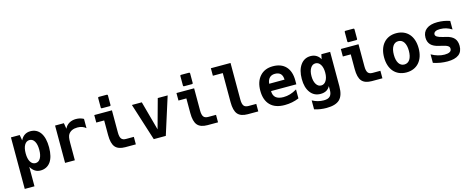

<svg xmlns="http://www.w3.org/2000/svg" viewBox="-39 -1644 6702 2717"><g transform="rotate(-15 3311.5 -285.5)"><path d="M73.2 208H215.8V-77.1C232.9 -46.4 256.3 -22.5 276.9 -8.8C301.8 7.8 328.6 14.2 358.9 14.2C418 14.2 470.2 -9.8 505.9 -60.1C539.1 -106.9 558.1 -177.7 558.1 -272.5C558.1 -361.3 541.5 -434.6 506.3 -485.4C471.7 -535.2 421.9 -560.1 361.3 -560.1C327.6 -560.1 299.3 -552.2 274.9 -536.1C250.5 -520 231 -496.6 215.8 -464.8L201.7 -546.9H73.2ZM315.9 -105C285.2 -105 260.7 -120.1 242.7 -149.9C224.6 -179.7 215.8 -221.2 215.8 -273.9C215.8 -326.7 224.6 -368.2 242.7 -397.9C260.7 -427.7 285.2 -442.9 315.9 -442.9C346.7 -442.9 371.1 -427.7 388.7 -397.9C406.2 -368.2 415 -326.7 415 -273.9C415 -221.2 406.2 -179.7 388.7 -149.9C371.1 -120.1 346.7 -105 315.9 -105Z M719.7 0H862.8V-252C862.8 -290 864.3 -313 867.7 -332C871.1 -352.1 877.4 -367.2 883.8 -377.4C896 -397 914.6 -413.1 936.5 -423.3C958.5 -433.6 985.8 -439 1016.1 -439C1040.5 -439 1064 -435.5 1085 -428.2C1106 -420.9 1124 -410.2 1139.6 -396V-532.2C1125.5 -540 1105.5 -548.3 1086.4 -553.2C1068.8 -557.6 1046.9 -560.1 1027.3 -560.1C991.2 -560.1 956.1 -551.8 927.2 -534.7C898.4 -517.6 877 -493.2 862.8 -461.9L848.6 -546.9H719.7Z M1424.3 -611.8H1538.1C1547.4 -611.8 1552.7 -617.2 1552.7 -626.5V-764.2C1552.7 -773.4 1547.4 -778.8 1538.1 -778.8H1424.3C1415 -778.8 1409.7 -773.4 1409.7 -764.2V-626.5C1409.7 -617.2 1415 -611.8 1424.3 -611.8ZM1600.6 5.9H1754.9V-104H1640.6C1608.9 -104 1585.9 -112.8 1572.8 -130.9C1559.6 -148.9 1552.7 -179.2 1552.7 -222.2V-546.9H1293.9V-437H1409.7V-222.2C1409.7 -140.6 1424.3 -82 1454.1 -46.9C1483.9 -11.7 1532.7 5.9 1600.6 5.9Z M2019 0H2195.3L2369.1 -546.9H2224.1L2106.9 -120.1L1990.2 -546.9H1845.2Z M2628.4 -611.8H2742.2C2751.5 -611.8 2756.8 -617.2 2756.8 -626.5V-764.2C2756.8 -773.4 2751.5 -778.8 2742.2 -778.8H2628.4C2619.1 -778.8 2613.8 -773.4 2613.8 -764.2V-626.5C2613.8 -617.2 2619.1 -611.8 2628.4 -611.8ZM2804.7 5.9H2959V-104H2844.7C2813 -104 2790 -112.8 2776.9 -130.9C2763.7 -148.9 2756.8 -179.2 2756.8 -222.2V-546.9H2498V-437H2613.8V-222.2C2613.8 -140.6 2628.4 -82 2658.2 -46.9C2688 -11.7 2736.8 5.9 2804.7 5.9Z M3395 3.9H3549.3V-106H3435.1C3403.3 -106 3380.4 -114.7 3367.2 -132.8C3354 -150.9 3347.2 -181.2 3347.2 -224.1V-759.8H3059.1V-649.9H3204.1V-224.1C3204.1 -142.6 3218.8 -84 3248.5 -48.8C3278.3 -13.7 3327.1 3.9 3395 3.9Z M3937 14.2C3972.2 14.2 4009.3 10.7 4043.9 3.9C4078.6 -2.9 4112.3 -13.2 4145.5 -26.9V-158.2C4108.4 -136.2 4075.2 -122.1 4045.4 -113.3C4013.7 -104 3981 -99.1 3947.8 -99.1C3898.4 -99.1 3860.8 -109.9 3835.9 -130.9C3811 -151.9 3798.3 -184.1 3797.9 -227.1H4168.5V-285.2C4168.5 -368.7 4147.5 -439 4101.6 -488.3C4055.7 -537.6 3990.2 -560.1 3913.6 -560.1C3831.5 -560.1 3768.6 -534.2 3722.2 -482.4C3675.8 -430.7 3652.3 -360.8 3652.3 -270.5C3652.3 -179.2 3676.3 -109.4 3725.1 -59.6C3773.4 -10.3 3842.3 14.2 3937 14.2ZM3799.3 -334C3802.7 -370.6 3814.5 -399.4 3834 -419.4C3853.5 -439.5 3879.4 -449.2 3913.6 -449.2C3949.7 -449.2 3978 -438.5 3995.6 -420.4C4013.7 -401.9 4023.9 -372.1 4024.4 -334.5Z M4496.6 207C4586.9 207 4650.9 187.5 4690.4 148.9C4730 109.9 4749.5 46.4 4749.5 -41V-546.9H4620.6L4606.4 -477.1C4592.3 -503.9 4573.2 -524.4 4548.8 -539.1C4524.4 -553.7 4497.1 -561 4464.4 -561C4403.8 -561 4354 -535.6 4317.4 -484.9C4280.8 -434.1 4262.2 -364.7 4262.2 -279.8C4262.2 -194.8 4280.8 -128.9 4317.4 -80.1C4354 -31.2 4403.3 -6.8 4466.8 -6.8C4499 -6.8 4527.8 -13.2 4550.8 -25.9C4573.7 -38.6 4592.3 -58.1 4606.4 -84V-24.9C4606.4 15.6 4596.7 45.4 4577.6 64.5C4558.6 83.5 4529.8 92.8 4485.8 92.8C4459.5 92.8 4429.7 89.4 4401.9 82C4375.5 75.2 4346.2 64 4319.3 48.8V180.2C4349.6 189.5 4379.4 196.3 4408.7 200.7C4438 205.1 4468.3 207 4496.6 207ZM4505.4 -120.1C4474.6 -120.1 4451.2 -135.3 4433.1 -164.1C4414.6 -193.4 4405.3 -232.9 4405.3 -282.2C4405.3 -331.5 4414.6 -370.6 4433.1 -399.9C4451.2 -428.7 4474.6 -443.8 4505.4 -443.8C4535.6 -443.8 4560.1 -429.2 4578.6 -399.9C4597.7 -369.6 4606.4 -329.6 4606.4 -281.7C4606.4 -231.4 4596.7 -193.4 4578.6 -164.6C4560.1 -134.8 4535.6 -120.1 4505.4 -120.1Z M5036.6 -611.8H5150.4C5159.7 -611.8 5165 -617.2 5165 -626.5V-764.2C5165 -773.4 5159.7 -778.8 5150.4 -778.8H5036.6C5027.3 -778.8 5022 -773.4 5022 -764.2V-626.5C5022 -617.2 5027.3 -611.8 5036.6 -611.8ZM5212.9 5.9H5367.2V-104H5252.9C5221.2 -104 5198.2 -112.8 5185.1 -130.9C5171.9 -148.9 5165 -179.2 5165 -222.2V-546.9H4906.2V-437H5022V-222.2C5022 -140.6 5036.6 -82 5066.4 -46.9C5096.2 -11.7 5145 5.9 5212.9 5.9Z M5719.7 14.2C5798.8 14.2 5861.8 -14.6 5904.8 -63.5C5949.7 -114.7 5972.7 -186 5972.7 -272.9C5972.7 -364.7 5946.8 -435.5 5904.3 -483.4C5861.8 -531.2 5798.8 -560.1 5719.2 -560.1C5643.1 -560.1 5579.6 -533.7 5534.7 -482.9C5489.7 -432.1 5466.3 -359.9 5466.3 -273.4C5466.3 -188 5489.3 -114.3 5534.7 -63C5575.2 -17.1 5637.2 14.2 5719.7 14.2ZM5719.2 -102.1C5685.5 -102.1 5657.7 -117.7 5638.7 -147C5619.1 -177.2 5609.4 -220.2 5609.4 -273.4C5609.4 -326.7 5619.1 -368.7 5638.7 -398.9C5656.7 -426.8 5683.1 -443.8 5719.2 -443.8C5752.4 -443.8 5780.3 -429.7 5800.3 -398.9C5819.8 -368.7 5829.6 -326.7 5829.6 -273.4C5829.6 -220.2 5819.8 -177.2 5800.3 -147C5780.8 -117.2 5752.9 -102.1 5719.2 -102.1Z M6321.3 14.2C6392.6 14.2 6449.2 0 6486.3 -28.3C6522.9 -56.2 6541.5 -98.6 6541.5 -154.8C6541.5 -199.7 6529.8 -238.8 6505.4 -266.6C6481 -294.4 6441.9 -314 6390.6 -326.2L6349.6 -335.9L6344.2 -337.4C6272 -354.5 6239.7 -374 6239.7 -403.3C6239.7 -418.5 6248 -433.1 6264.6 -442.4C6281.7 -452.1 6305.7 -456.1 6334.5 -456.1C6366.2 -456.1 6396.5 -451.2 6422.4 -443.4C6448.2 -435.5 6478 -421.9 6504.4 -404.8V-529.8C6477.5 -539.6 6441.4 -548.3 6415 -552.7C6388.7 -557.1 6354 -560.1 6322.8 -560.1C6253.4 -560.1 6199.7 -545.4 6161.6 -516.1C6123.5 -486.8 6104.5 -445.8 6104.5 -392.1C6104.5 -348.6 6117.2 -313.5 6142.1 -287.1C6167 -260.7 6207 -241.2 6261.7 -229L6301.3 -220.2C6345.2 -210.4 6372.1 -200.2 6387.7 -188.5C6403.3 -176.8 6406.7 -164.6 6406.7 -149.9C6406.7 -127 6397.9 -114.3 6380.9 -104.5C6363.3 -94.7 6338.4 -89.8 6306.2 -89.8C6273.4 -89.8 6242.7 -94.7 6210 -104C6177.2 -113.3 6146 -126.5 6113.3 -145V-20C6148.9 -8.8 6185.5 0.5 6218.3 5.9C6251 11.2 6288.6 14.2 6321.3 14.2Z"/></g></svg>

Font: Hack
Style: Bold
Weight: 700
Monospace: yes
Designer: Christopher Simpkins
Foundry: Christopher Simpkins
Version: Version 2.010